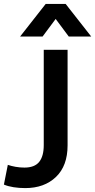

<svg xmlns="http://www.w3.org/2000/svg" viewBox="-147 -760 487 983"><path d="M-18 203Q-49 203 -77.5 198.5Q-106 194 -127 185L-107 84Q-90 90 -67.5 94Q-45 98 -22 98Q30 98 53.5 69Q77 40 77 -17V-505H199V-16Q199 89 139.5 146Q80 203 -18 203ZM320 -573H205L138 -663L71 -573H-44L87 -740H189Z"/></svg>

Font: Livvic SemiBold
Style: Regular
Weight: 600
Designer: Jacques Le Bailly, Baron von Fonthausen
Version: Version 1.001; ttfautohint (v1.8.2)